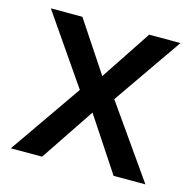

<svg xmlns="http://www.w3.org/2000/svg" viewBox="-85 -625 717 711"><g transform="rotate(15 273.5 -269.5)"><path d="M207 -275 25 -539H146L274 -346L402 -539H522L339 -275L532 0H410L274 -206L136 0H16Z"/></g></svg>

Font: Noto Sans Thai Looped Medium
Style: Regular
Weight: 500
Designer: Sasikarn Vongin, Ben Mitchell
Foundry: The Fontpad Ltd
Version: Version 1.001; ttfautohint (v1.8.4.7-5d5b)